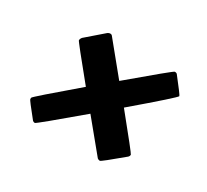

<svg xmlns="http://www.w3.org/2000/svg" viewBox="-98 -698 797 740"><g transform="rotate(30 300.0 -327.5)"><path d="M413 -105Q407 -105 402 -109L291 -244Q128 -106 123 -106Q117 -106 113 -110Q62 -173 62 -177Q62 -179 62.5 -183.5Q63 -188 224 -325Q111 -463 111 -467Q111 -474 117 -481L192 -546Q198 -550 203 -550Q209 -550 212 -546L324 -409Q487 -547 492 -547Q498 -547 502 -544Q554 -478 554 -474Q554 -468 391 -329Q505 -189 505 -185Q505 -178 499 -173Q418 -105 413 -105Z"/></g></svg>

Font: YamahaIndonesia935. App
Style: Bold Italic
Weight: 700
Italic angle: -10°
Designer: Dalton Maag Ltd
Foundry: Dalton Maag Ltd
Version: Version 1.002; January 01, 2024; Regular/Italic